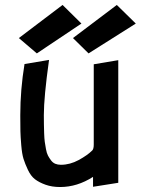

<svg xmlns="http://www.w3.org/2000/svg" viewBox="-20 -751 604 776"><path d="M56.2 -597.2 128.9 -535.2 309.1 -655.8 232.9 -731ZM274.9 -597.2 337.9 -535.2 528.8 -655.8 452.1 -731ZM157.2 -286.1Q157.2 -358.4 178.2 -508.8L79.1 -492.2Q62 -388.2 62 -286.1V-280.8Q62 -241.7 62.5 -220.5Q63 -199.2 65.9 -164.1Q68.8 -128.9 75 -109.1Q81.1 -89.4 92.8 -64.5Q104.5 -39.6 121.3 -26.6Q138.2 -13.7 164.1 -4.4Q189.9 4.9 223.1 4.9Q292 4.9 356 -36.1V3.9L458 -12.2V-507.8L358.9 -491.2V-167Q358.9 -148.9 353 -143.1Q333.5 -123.5 298.1 -104.2Q262.7 -85 226.1 -85Q213.4 -85 203.4 -89.1Q193.4 -93.3 186.3 -102.8Q179.2 -112.3 174.1 -121.8Q168.9 -131.3 165.8 -148.4Q162.6 -165.5 160.9 -178Q159.2 -190.4 158.4 -212.9Q157.7 -235.4 157.5 -248.3Q157.2 -261.2 157.2 -286.1Z"/></svg>

Font: Comic Neue Angular
Style: Bold
Weight: 700
Designer: Craig Rozynski
Foundry: Craig Rozynski
Version: Version 2.003